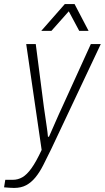

<svg xmlns="http://www.w3.org/2000/svg" viewBox="-63 -743 516 945"><path d="M6 182Q-3 182 -17.5 181Q-32 180 -43 179L-37 142H0Q25 142 47 129.5Q69 117 92 85Q115 53 142 -5L66 -526H113L153 -216Q156 -197 159.5 -171.5Q163 -146 167 -119.5Q171 -93 173 -70H178Q185 -85 193.5 -105Q202 -125 211 -145Q220 -165 228 -183.5Q236 -202 243 -216L384 -526H433L189 -9Q168 34 150 69.5Q132 105 111.5 130Q91 155 66 168.5Q41 182 6 182ZM140 -591 256 -723H304L373 -591H327L265 -707H293L190 -591Z"/></svg>

Font: Archivo SemiCondensed Thin
Style: Italic
Weight: 250
Width: 4
Italic angle: -10°
Designer: Hector Gatti
Foundry: Omnibus-Type
Version: Version 2.001